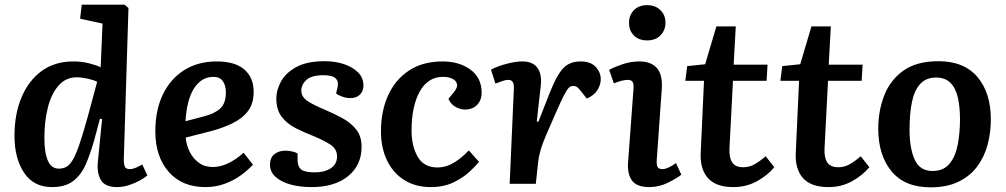

<svg xmlns="http://www.w3.org/2000/svg" viewBox="-20 -787 4306 822"><path d="M510 -105Q510 -82 515 -72.5Q520 -63 536 -63Q548 -63 562 -69Q576 -75 589 -83L611 -36Q600 -26 579 -14.5Q558 -3 532.5 5.5Q507 14 481 14Q429 14 411.5 -17Q394 -48 399 -94L417 -277L408 -279L383 -186Q367 -129 347.5 -84Q328 -39 294 -12.5Q260 14 203 14Q124 14 83 -47.5Q42 -109 42 -206Q42 -299 72.5 -371Q103 -443 159 -483.5Q215 -524 294 -524Q330 -524 361.5 -516Q393 -508 411 -499L419 -686L323 -707L330 -767H513L530 -753ZM232 -65Q251 -65 265.5 -73.5Q280 -82 293.5 -106Q307 -130 322 -175Q337 -220 357 -292L396 -437Q380 -445 354 -450.5Q328 -456 308 -456Q262 -456 231 -421Q200 -386 185 -327Q170 -268 170 -196Q170 -133 185 -99Q200 -65 232 -65Z M908 -524Q986 -524 1026 -489.5Q1066 -455 1066 -394Q1066 -344 1042 -312Q1018 -280 975 -259Q932 -238 877 -224L775 -198Q778 -165 792.5 -136.5Q807 -108 831.5 -90Q856 -72 891 -72Q954 -72 1023 -133L1063 -82Q1043 -60 1012.5 -37.5Q982 -15 943 -0.5Q904 14 860 14Q759 14 702 -51.5Q645 -117 645 -225Q645 -316 677.5 -383Q710 -450 769 -487Q828 -524 908 -524ZM947 -392Q947 -421 934 -439.5Q921 -458 894 -458Q843 -458 811.5 -410Q780 -362 774 -268L854 -289Q900 -301 923.5 -323Q947 -345 947 -392Z M1328 -49Q1369 -49 1396 -66.5Q1423 -84 1423 -117Q1423 -149 1395 -167.5Q1367 -186 1321 -205Q1282 -220 1245.5 -238.5Q1209 -257 1186 -287Q1163 -317 1163 -366Q1163 -401 1183 -438Q1203 -475 1248.5 -500Q1294 -525 1371 -525Q1415 -525 1452.5 -512.5Q1490 -500 1513 -477Q1536 -454 1536 -421Q1536 -396 1520.5 -381.5Q1505 -367 1481 -367Q1462 -367 1444.5 -373.5Q1427 -380 1419 -387L1425 -413Q1431 -437 1417.5 -451Q1404 -465 1365 -465Q1314 -465 1292 -445Q1270 -425 1270 -399Q1270 -372 1297.5 -354Q1325 -336 1369 -318Q1407 -302 1443.5 -282.5Q1480 -263 1504 -234Q1528 -205 1528 -158Q1528 -80 1470.5 -33Q1413 14 1314 14Q1264 14 1224 3Q1184 -8 1160 -29.5Q1136 -51 1136 -81Q1136 -113 1155.5 -127.5Q1175 -142 1201 -142Q1216 -142 1231 -138.5Q1246 -135 1254 -130V-102Q1254 -74 1269.5 -61.5Q1285 -49 1328 -49Z M1875 -524Q1946 -524 1994 -489Q2042 -454 2042 -390Q2042 -358 2022.5 -338Q2003 -318 1971 -318Q1949 -318 1928.5 -330.5Q1908 -343 1900 -364L1922 -391Q1940 -412 1936.5 -427Q1933 -442 1916.5 -450Q1900 -458 1877 -458Q1812 -458 1777 -395Q1742 -332 1742 -228Q1742 -161 1768.5 -115.5Q1795 -70 1854 -70Q1889 -70 1922.5 -90Q1956 -110 1987 -143L2031 -94Q2018 -78 1991 -52.5Q1964 -27 1922 -6.5Q1880 14 1824 14Q1759 14 1711 -16Q1663 -46 1637 -100Q1611 -154 1611 -225Q1611 -311 1641.5 -378.5Q1672 -446 1731 -485Q1790 -524 1875 -524Z M2180 -407Q2181 -424 2176 -434.5Q2171 -445 2155 -445Q2145 -445 2132 -440.5Q2119 -436 2101 -429L2082 -489Q2111 -504 2149.5 -514Q2188 -524 2217 -524Q2261 -524 2281 -496.5Q2301 -469 2295 -418L2278 -267L2285 -266L2335 -393Q2362 -462 2389.5 -493Q2417 -524 2466 -524Q2509 -524 2530.5 -500.5Q2552 -477 2552 -448Q2552 -424 2537.5 -401Q2523 -378 2492 -365L2470 -393Q2459 -408 2451.5 -413.5Q2444 -419 2434 -419Q2423 -419 2415 -411Q2407 -403 2394.5 -379Q2382 -355 2361 -307Q2335 -248 2319.5 -212Q2304 -176 2297 -153Q2290 -130 2287 -113Q2284 -96 2282 -76L2274 0H2162Z M2673 -689Q2673 -722 2694 -743.5Q2715 -765 2751 -765Q2785 -765 2807 -744Q2829 -723 2829 -690Q2829 -657 2807.5 -635.5Q2786 -614 2751 -614Q2715 -614 2694 -635Q2673 -656 2673 -689ZM2692 -405Q2694 -427 2688.5 -436Q2683 -445 2668 -445Q2644 -445 2608 -430L2588 -488Q2608 -499 2643.5 -511.5Q2679 -524 2719 -524Q2767 -524 2792.5 -495.5Q2818 -467 2813 -403L2792 -106Q2790 -84 2794.5 -73.5Q2799 -63 2816 -63Q2839 -63 2874 -89L2897 -39Q2878 -24 2840 -5Q2802 14 2760 14Q2705 14 2685 -15Q2665 -44 2669 -93Z M2922 -504 2999 -512 3047 -674H3130L3121 -510H3266L3262 -441H3118L3103 -152Q3101 -113 3114.5 -92Q3128 -71 3162 -71Q3189 -71 3212 -84.5Q3235 -98 3258 -118L3295 -71Q3266 -36 3220.5 -11Q3175 14 3120 14Q3044 14 3010 -25.5Q2976 -65 2980 -135L2994 -441H2914Z M3329 -504 3406 -512 3454 -674H3537L3528 -510H3673L3669 -441H3525L3510 -152Q3508 -113 3521.5 -92Q3535 -71 3569 -71Q3596 -71 3619 -84.5Q3642 -98 3665 -118L3702 -71Q3673 -36 3627.5 -11Q3582 14 3527 14Q3451 14 3417 -25.5Q3383 -65 3387 -135L3401 -441H3321Z M3964 15Q3853 15 3796.5 -54Q3740 -123 3740 -236Q3740 -312 3765.5 -378Q3791 -444 3847.5 -484.5Q3904 -525 3998 -525Q4107 -525 4164.5 -457.5Q4222 -390 4222 -276Q4222 -219 4208 -167Q4194 -115 4163.5 -74Q4133 -33 4083.5 -9Q4034 15 3964 15ZM3972 -55Q4020 -55 4045.5 -86.5Q4071 -118 4080.5 -168.5Q4090 -219 4090 -277Q4090 -328 4081 -368.5Q4072 -409 4049.5 -432Q4027 -455 3988 -455Q3944 -455 3919 -427Q3894 -399 3884 -349Q3874 -299 3874 -232Q3874 -152 3896 -103.5Q3918 -55 3972 -55Z"/></svg>

Font: Literata 12pt SemiBold
Style: Italic
Weight: 600
Italic angle: -2°
Designer: Latin by Veronika Burian and Jose Scaglione. Greek by Irene Vlachou. Cyrillic by Vera Evstafieva
Foundry: TypeTogether
Version: Version 3.002